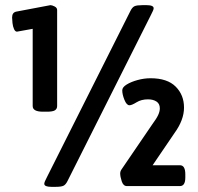

<svg xmlns="http://www.w3.org/2000/svg" viewBox="-20 -723 769 746"><path d="M147 -289Q107 -289 107 -311V-611L46 -600Q39 -600 34.5 -610Q30 -620 28.5 -633.5Q27 -647 27 -655Q27 -675 44 -678L176 -703Q182 -703 192 -698Q202 -693 202 -684V-311Q202 -300 193.5 -294.5Q185 -289 163 -289ZM180 3Q152 3 152 -9Q152 -13 155 -19.5Q158 -26 163 -36L487 -681Q494 -695 503 -699Q512 -703 534 -703H549Q577 -703 577 -691Q577 -687 574 -680.5Q571 -674 566 -664L242 -19Q235 -5 226 -1Q217 3 195 3ZM473 0Q459 0 453 -18.5Q447 -37 447 -49Q447 -58 453 -66L571 -239Q588 -262 594.5 -276Q601 -290 601 -302Q601 -320 588 -328.5Q575 -337 555 -337Q529 -337 510.5 -325.5Q492 -314 483 -314Q472 -314 463.5 -335Q455 -356 455 -372Q455 -384 472 -394.5Q489 -405 514.5 -412Q540 -419 565 -419Q630 -419 662.5 -386.5Q695 -354 695 -305Q695 -257 658 -206L573 -81H679Q700 -81 700 -46V-33Q700 0 679 0Z"/></svg>

Font: Asap Semi Condensed ExtraBold
Style: Regular
Weight: 800
Width: 4
Designer: Pablo Cosgaya
Foundry: Omnibus-Type
Version: Version 3.001; ttfautohint (v1.8.4.7-5d5b)